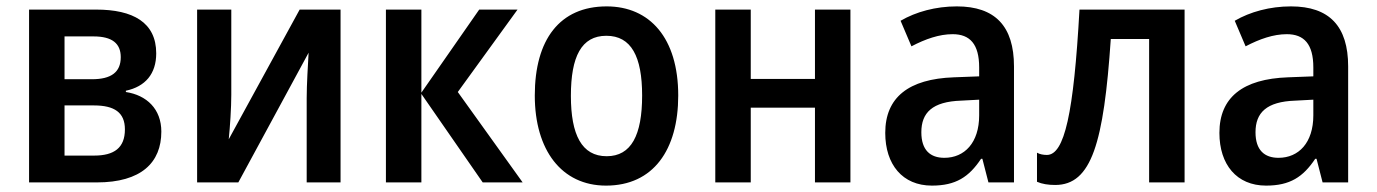

<svg xmlns="http://www.w3.org/2000/svg" viewBox="-20 -571 4309 601"><path d="M469 -404C469 -501 396 -541 281 -541H71V0H283C422 0 485 -62 485 -159C485 -230 439 -273 374 -283V-287C435 -300 469 -340 469 -404ZM358 -392C358 -345 328 -323 268 -323H182V-457H273C331 -457 358 -435 358 -392ZM371 -166C371 -108 337 -84 275 -84H182V-241H274C338 -241 371 -219 371 -166Z M704 -541H597V0H726L946 -406C944 -369 940 -307 940 -264V0H1046V-541H918L696 -135C700 -173 704 -234 704 -274Z M1480 -541 1299 -281V-541H1188V0H1299V-277L1491 0H1616L1413 -283L1600 -541Z M2103 -272C2103 -452 2014 -551 1879 -551C1732 -551 1654 -447 1654 -272C1654 -101 1738 10 1877 10C2025 10 2103 -102 2103 -272ZM1767 -271C1767 -394 1800 -459 1878 -459C1956 -459 1990 -394 1990 -272C1990 -148 1956 -82 1879 -82C1801 -82 1767 -149 1767 -271Z M2330 -541H2219V0H2330V-234H2531V0H2642V-541H2531V-324H2330Z M2975 -551C2909 -551 2847 -534 2799 -506L2833 -426C2877 -449 2920 -464 2962 -464C3016 -464 3045 -433 3045 -360V-332L2966 -329C2824 -324 2751 -266 2751 -155C2751 -56 2805 10 2897 10C2972 10 3013 -17 3051 -74H3055L3074 0H3154V-363C3154 -489 3095 -551 2975 -551ZM3045 -259V-210C3045 -124 2999 -77 2936 -77C2892 -77 2864 -101 2864 -157C2864 -218 2898 -253 2989 -256Z M3688 0V-541H3359C3341 -216 3312 -86 3257 -86C3246 -86 3235 -88 3226 -93V-2C3242 5 3261 8 3283 8C3397 8 3435 -124 3457 -449H3577V0Z M4021 -551C3955 -551 3893 -534 3845 -506L3879 -426C3923 -449 3966 -464 4008 -464C4062 -464 4091 -433 4091 -360V-332L4012 -329C3870 -324 3797 -266 3797 -155C3797 -56 3851 10 3943 10C4018 10 4059 -17 4097 -74H4101L4120 0H4200V-363C4200 -489 4141 -551 4021 -551ZM4091 -259V-210C4091 -124 4045 -77 3982 -77C3938 -77 3910 -101 3910 -157C3910 -218 3944 -253 4035 -256Z"/></svg>

Font: Noto Sans UI SemiCondensed Medium
Style: Regular
Weight: 500
Width: 4
Designer: Monotype Design Team
Foundry: Monotype Imaging Inc.
Version: Version 1.901